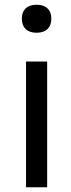

<svg xmlns="http://www.w3.org/2000/svg" viewBox="-20 -787 297 807"><path d="M89.4 0V-528.3H178.2V0ZM133.8 -649.4Q104 -649.4 87.9 -665Q71.8 -680.7 71.8 -709Q71.8 -736.3 87.9 -751.7Q104 -767.1 133.8 -767.1Q163.6 -767.1 179.7 -751.7Q195.8 -736.3 195.8 -709Q195.8 -680.7 179.7 -665Q163.6 -649.4 133.8 -649.4Z"/></svg>

Font: Comme
Style: Regular
Weight: 400
Designer: Vernon Adams
Foundry: Vernon Adams
Version: Version 1.000;gftools[0.9.27]